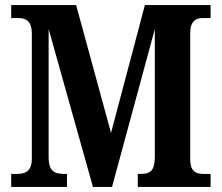

<svg xmlns="http://www.w3.org/2000/svg" viewBox="-20 -734 870 754"><path d="M24 0H243V-51H236C195 -51 171 -59 171 -117V-620L345 0H420L588 -620V-116C587 -64 571 -51 532 -51H521V0H807V-51H779C745 -51 727 -64 727 -110V-604C727 -650 749 -663 773 -663H807V-714H549L416 -212L279 -714H24V-663H55C82 -663 105 -650 105 -602V-112C105 -63 82 -51 46 -51H24Z"/></svg>

Font: Noto Serif Devanagari Condensed
Style: Bold
Weight: 700
Width: 3
Designer: Universal Thirst, Indian Type Foundry and the Monotype Design Team
Foundry: Monotype Imaging Inc.
Version: Version 2.004